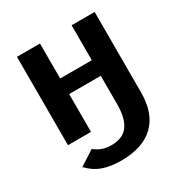

<svg xmlns="http://www.w3.org/2000/svg" viewBox="-171 -657 946 994"><g transform="rotate(-30 302.0 -160.0)"><path d="M396.5 -226.1H207.5V0H69.8V-528.3H207.5V-319.3H396.5V-528.3H534.2V-46.9Q534.2 77.6 466.3 142.6Q398.4 207.5 269.5 207.5Q208.5 207.5 161.9 191.4Q115.2 175.3 77.6 135.3L166.5 78.1Q207.5 112.8 265.1 112.8Q334 112.8 365.2 70.3Q396.5 27.8 396.5 -57.6Z"/></g></svg>

Font: Arial
Style: Bold
Weight: 700
Designer: Steve Matteson
Foundry: Ascender Corporation
Version: Version 2.00.3